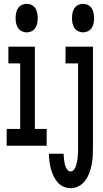

<svg xmlns="http://www.w3.org/2000/svg" viewBox="-20 -765 540 1008"><path d="M120 -595Q107 -595 94.5 -601Q82 -607 74.5 -618.5Q67 -630 64.5 -643.5Q62 -657 62 -670Q62 -683 64.5 -696.5Q67 -710 74.5 -721.5Q82 -733 94.5 -739Q107 -745 120 -745Q134 -745 146 -739Q158 -733 165.5 -721.5Q173 -710 175.5 -696.5Q178 -683 178 -670Q178 -657 175.5 -643.5Q173 -630 165.5 -618.5Q158 -607 146 -601Q134 -595 120 -595ZM15 0V-88H86V-432H24V-520H163V-88H225V0ZM416 -595Q403 -595 390.5 -601Q378 -607 370.5 -618.5Q363 -630 360.5 -643.5Q358 -657 358 -670Q358 -683 360.5 -696.5Q363 -710 370.5 -721.5Q378 -733 390.5 -739Q403 -745 416 -745Q429 -745 441.5 -739Q454 -733 461.5 -721.5Q469 -710 471.5 -696.5Q474 -683 474 -670Q474 -657 471.5 -643.5Q469 -630 461.5 -618.5Q454 -607 441.5 -601Q429 -595 416 -595ZM351 223Q331 223 312.5 214.5Q294 206 281.5 191Q269 176 260.5 158Q252 140 247 120.5Q242 101 239.5 81.5Q237 62 237 42H314Q314 51 315 60Q316 69 317 78Q318 87 320 96Q322 105 325.5 113Q329 121 335.5 128Q342 135 351 135Q362 135 369 125Q376 115 379.5 104Q383 93 385 82Q387 71 388 60Q389 49 389.5 37.5Q390 26 390 15V-432H324V-520H468V15Q468 37 466.5 59Q465 81 460.5 103Q456 125 448 145.5Q440 166 426.5 184Q413 202 393 212.5Q373 223 351 223Z"/></svg>

Font: Zed Mono Semibold
Style: Regular
Weight: 600
Monospace: yes
Designer: Belleve Invis
Foundry: Belleve Invis
Version: Version 1.0.0; ttfautohint (v1.8.4)